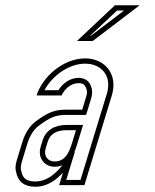

<svg xmlns="http://www.w3.org/2000/svg" viewBox="-20 -704 590 730"><path d="M219.5 -48 204.9 0H300.9L405.1 -341C430 -422.2 378.1 -482 304.2 -482C218.3 -482 140.1 -409.5 119.1 -341H214.1C224.6 -364.3 248.5 -388 279.5 -388C292.2 -388 300.7 -383.3 305.2 -374C314.3 -355 311.1 -347.5 305.1 -328L292.6 -287H228.6C208.6 -287 190.5 -283.8 174.2 -277.5C157.9 -271.2 138.3 -259.3 115.4 -242C92.4 -224.7 75.5 -198.3 64.7 -163L48.2 -109C42.5 -90.3 35.4 -70.7 41.2 -50C48.4 -12.7 73 6 115 6C160.4 6 195.3 -21.2 219.5 -48ZM232.8 -209H268.8L254.7 -163C244.4 -129.4 230.7 -90 187.4 -90C160.8 -90 145.1 -111.9 153.7 -140L161 -164C170.4 -194.9 194.6 -209 232.8 -209ZM272.4 -548H332.4L511 -684H417ZM204.7 -61.4C182 -36.3 151.9 -14 115 -14C80.2 -14 66.2 -26.1 60.8 -53.8L60.6 -54.6L60.4 -55.3C56.7 -68.6 61.2 -83.3 67.3 -103.2L83.8 -157.2C93.8 -189.6 108.6 -211.8 127.4 -226C149.5 -242.7 167.9 -253.6 181.5 -258.9C195.1 -264.2 210.7 -267 228.6 -267H307.4L324.3 -322.2C329.9 -340.4 334.8 -358.5 323.2 -382.7C315 -399.9 297.3 -408 279.5 -408C243 -408 216.3 -383.9 202.1 -361H149.1C178 -414.8 240.3 -462 304.2 -462C315.2 -462 325.4 -460.5 334.7 -457.6C377.4 -444.7 403.6 -404.5 386 -346.8L286.1 -20H231.9L264.9 -127.8ZM232.8 -229C189.4 -229 154.3 -210.5 141.9 -169.8L134.5 -145.8C132.5 -139 131.4 -132.2 131.3 -125.5C131.1 -94 155.3 -70 187.4 -70C246.9 -70 264.3 -126 273.8 -157.2L295.8 -229ZM322.9 -568 424.9 -664H451.7L325.7 -568Z"/></svg>

Font: Din Kursivschrift
Style: EngGhost
Weight: 400
Version: Version 1.089